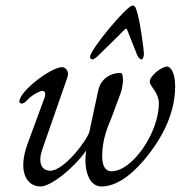

<svg xmlns="http://www.w3.org/2000/svg" viewBox="-20 -661 663 695"><path d="M315 -446C320 -446 331 -455 338 -462C361 -485 401 -523 431 -554C433 -556 434 -557 436 -557C438 -557 439 -556 440 -554L476 -463C481 -452 486 -446 493 -446C498 -446 501 -459 501 -467C501 -477 489 -572 478 -611C472 -633 469 -641 460 -641C439 -641 306 -481 306 -455C306 -449 310 -446 315 -446ZM585 -420C564 -420 522 -386 522 -365C522 -356 533 -344 542 -329C549 -317 555 -304 555 -288C555 -179 458 -41 384 -41C351 -41 344 -82 354 -143C356 -157 365 -191 375 -214C386 -239 398 -275 416 -322C426 -348 430 -397 416 -397C377 -397 344 -373 336 -335C330 -310 310 -213 304 -186C298 -157 213 -43 162 -43C129 -43 117 -74 133 -120L224 -381C232 -404 216 -418 205 -418C165 -418 50 -331 50 -293C50 -289 55 -286 59 -286C61 -286 69 -288 75 -295C96 -319 126 -332 133 -332C144 -332 147 -322 140 -304L80 -141C43 -40 76 14 127 14C162 14 243 -47 292 -116C282 -53 299 14 347 14C394 14 446 -17 500 -80C577 -171 614 -261 614 -349C614 -395 599 -420 585 -420Z"/></svg>

Font: EB Garamond
Style: Italic
Weight: 400
Italic angle: -17.2°
Designer: Georg Duffner and Octavio Pardo
Foundry: Georg Duffner
Version: Version 1.000;PS 001.000;hotconv 1.0.88;makeotf.lib2.5.64775